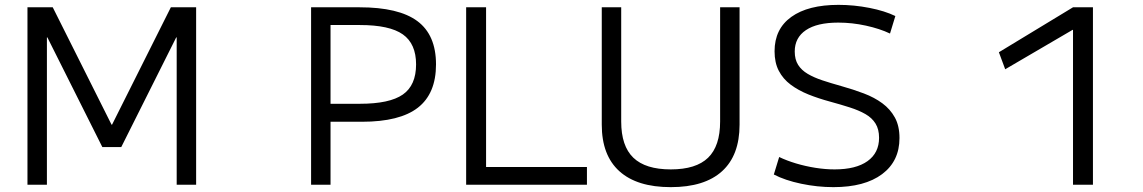

<svg xmlns="http://www.w3.org/2000/svg" viewBox="-20 -760 4703 790"><path d="M93 0V-730H197L439 -247H441L683 -730H787V0H707V-606H705L479 -155H401L175 -606H173V0Z M1260 0V-730H1459Q1621 -730 1697.5 -673Q1774 -616 1774 -495Q1774 -375 1699.5 -317Q1625 -259 1469 -259H1300V-333H1461Q1583 -333 1637.5 -371Q1692 -409 1692 -495Q1692 -580 1637.5 -618.5Q1583 -657 1461 -657H1340V0Z M1898 0V-730H1980V-73H2395V0Z M2740 10Q2601 10 2528.5 -55.5Q2456 -121 2456 -247V-730H2536V-260Q2536 -159 2586 -111Q2636 -63 2740 -63Q2844 -63 2893.5 -111Q2943 -159 2943 -260V-730H3023V-247Q3023 -121 2951 -55.5Q2879 10 2740 10Z M3409 10Q3343 10 3276.5 -4Q3210 -18 3164 -42L3186 -114Q3217 -99 3255.5 -87.5Q3294 -76 3335 -69.5Q3376 -63 3414 -63Q3502 -63 3549.5 -97Q3597 -131 3597 -193Q3597 -228 3582.5 -251.5Q3568 -275 3541 -290.5Q3514 -306 3476.5 -318Q3439 -330 3395 -342Q3347 -355 3306 -371.5Q3265 -388 3233.5 -411.5Q3202 -435 3184.5 -468.5Q3167 -502 3167 -549Q3167 -641 3236 -690.5Q3305 -740 3430 -740Q3494 -740 3557.5 -727.5Q3621 -715 3664 -694L3642 -622Q3600 -642 3543 -654.5Q3486 -667 3429 -667Q3342 -667 3296 -636Q3250 -605 3250 -548Q3250 -515 3264 -493Q3278 -471 3303.5 -456Q3329 -441 3363.5 -429.5Q3398 -418 3441 -406Q3491 -392 3534.5 -375.5Q3578 -359 3610.5 -335Q3643 -311 3662 -276.5Q3681 -242 3681 -192Q3681 -97 3609.5 -43.5Q3538 10 3409 10Z M4395 0V-637H4393L4116 -475L4090 -545L4395 -730H4477V0Z"/></svg>

Font: M PLUS 1
Style: Regular
Weight: 400
Designer: Coji Morishita
Foundry: UNDERFOREST DESIGN
Version: Version 1.001